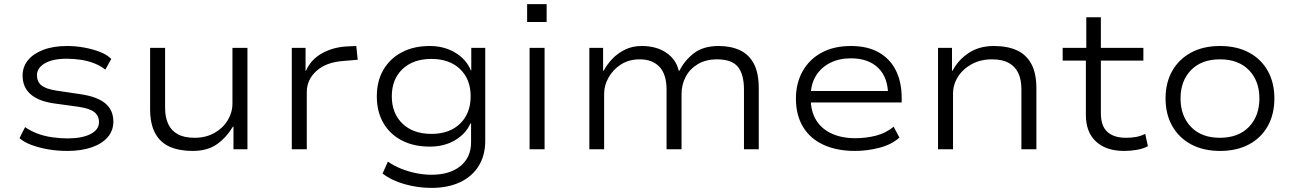

<svg xmlns="http://www.w3.org/2000/svg" viewBox="-20 -727 6299 935"><path d="M308 8Q260 8 216 0.5Q172 -7 135 -20.5Q98 -34 75 -54L102 -108Q129 -89 162.5 -76.5Q196 -64 234 -58.5Q272 -53 309 -53Q379 -53 420.5 -74Q462 -95 462 -132Q462 -163 439.5 -181Q417 -199 362 -207L239 -224Q166 -235 128 -269Q90 -303 90 -359Q90 -401 115.5 -433Q141 -465 190 -484Q239 -503 307 -503Q348 -503 389.5 -495.5Q431 -488 466 -474.5Q501 -461 522 -440L493 -388Q469 -407 438 -419Q407 -431 373 -436Q339 -441 305 -441Q236 -441 198 -418.5Q160 -396 160 -361Q160 -329 181.5 -311.5Q203 -294 253 -286L374 -268Q454 -256 493 -223.5Q532 -191 532 -134Q532 -91 504.5 -59Q477 -27 426.5 -9.5Q376 8 308 8Z M918 8Q853 8 806.5 -12.5Q760 -33 735.5 -78.5Q711 -124 711 -196V-494H784V-201Q784 -156 799 -123.5Q814 -91 845.5 -73.5Q877 -56 928 -56Q982 -56 1024 -79.5Q1066 -103 1089 -141.5Q1112 -180 1112 -223V-494H1185V0H1117V-110H1114Q1083 -58 1037 -25Q991 8 918 8Z M1401 0V-494H1468V-382H1470Q1493 -436 1546.5 -466.5Q1600 -497 1669 -501L1715 -503L1722 -436L1651 -430Q1568 -424 1521 -381.5Q1474 -339 1474 -279V0Z M2081 188Q2015 188 1951 170Q1887 152 1843 118L1869 60Q1899 81 1934.5 95Q1970 109 2007.5 116.5Q2045 124 2081 124Q2171 124 2222.5 81.5Q2274 39 2274 -34V-126H2271Q2249 -76 2196.5 -44.5Q2144 -13 2073 -13Q1995 -13 1937 -43Q1879 -73 1847 -128Q1815 -183 1815 -258Q1815 -332 1847 -387Q1879 -442 1937 -472.5Q1995 -503 2073 -503Q2143 -503 2197 -470.5Q2251 -438 2273 -384H2275V-494H2343V-41Q2343 29 2311.5 80.5Q2280 132 2221 160Q2162 188 2081 188ZM2081 -75Q2169 -75 2220.5 -125Q2272 -175 2272 -258Q2272 -341 2220.5 -390.5Q2169 -440 2081 -440Q1992 -440 1940 -390.5Q1888 -341 1888 -258Q1888 -175 1940 -125Q1992 -75 2081 -75Z M2547 -620V-707H2642V-620ZM2559 0V-494H2632V0Z M2850 0V-494H2917V-383H2920Q2936 -413 2961.5 -440Q2987 -467 3023 -485Q3059 -503 3105 -503Q3177 -503 3225 -470Q3273 -437 3285 -383H3289Q3314 -433 3359.5 -468Q3405 -503 3480 -503Q3540 -503 3584 -482Q3628 -461 3651.5 -416Q3675 -371 3675 -297V0H3603V-290Q3603 -366 3573 -402Q3543 -438 3472 -438Q3417 -438 3378 -414.5Q3339 -391 3319 -353Q3299 -315 3299 -268V0H3226V-290Q3226 -365 3191.5 -401.5Q3157 -438 3096 -438Q3042 -438 3003 -412.5Q2964 -387 2943 -348.5Q2922 -310 2922 -271V0Z M4143 8Q4056 8 3991 -21.5Q3926 -51 3891 -108.5Q3856 -166 3856 -247Q3856 -321 3888 -379Q3920 -437 3980 -470Q4040 -503 4124 -503Q4205 -503 4260 -471.5Q4315 -440 4343 -383.5Q4371 -327 4371 -250V-228H3907V-284H4329L4305 -261Q4305 -349 4257 -396Q4209 -443 4123 -443Q4067 -443 4023 -421Q3979 -399 3953.5 -358Q3928 -317 3928 -258V-248Q3928 -185 3954.5 -142Q3981 -99 4030 -76.5Q4079 -54 4146 -54Q4196 -54 4244.5 -66Q4293 -78 4332 -110L4360 -57Q4322 -23 4263 -7.5Q4204 8 4143 8Z M4548 0V-494H4616V-383H4619Q4647 -436 4698 -469.5Q4749 -503 4820 -503Q4886 -503 4932 -482Q4978 -461 5002.5 -415.5Q5027 -370 5027 -297V0H4954V-293Q4954 -339 4939 -371Q4924 -403 4892.5 -420.5Q4861 -438 4811 -438Q4755 -438 4712 -414.5Q4669 -391 4645 -353Q4621 -315 4621 -270V0Z M5454 8Q5367 8 5317.5 -37.5Q5268 -83 5268 -167V-432H5155V-494H5270V-643H5341V-494H5548V-432H5341V-176Q5341 -113 5373 -84.5Q5405 -56 5463 -56Q5489 -56 5512 -60Q5535 -64 5557 -75L5570 -15Q5548 -3 5517.5 2.5Q5487 8 5454 8Z M5922 8Q5840 8 5780.5 -24Q5721 -56 5688.5 -113.5Q5656 -171 5656 -248Q5656 -324 5688.5 -381.5Q5721 -439 5780.5 -471Q5840 -503 5921 -503Q6003 -503 6062.5 -471Q6122 -439 6154 -381.5Q6186 -324 6186 -248Q6186 -171 6154 -113.5Q6122 -56 6062.5 -24Q6003 8 5922 8ZM5920 -56Q6011 -56 6062 -109Q6113 -162 6113 -248Q6113 -333 6062 -385.5Q6011 -438 5921 -438Q5831 -438 5780 -385.5Q5729 -333 5729 -248Q5729 -162 5780 -109Q5831 -56 5920 -56Z"/></svg>

Font: Nunito Sans 7pt SemiExpanded Light
Style: Regular
Weight: 300
Width: 6
Designer: Vernon Adams
Foundry: Vernon Adams
Version: Version 3.101;gftools[0.9.27]